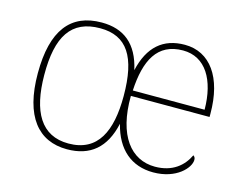

<svg xmlns="http://www.w3.org/2000/svg" viewBox="-81 -669 1025 806"><g transform="rotate(15 431.5 -266.0)"><path d="M265 10C366 10 429 -42 453 -151C479 -46 545 10 640 10C741 10 794 -51 794 -85C794 -94 791 -99 785 -103C762 -54 717 -15 641 -15C537 -15 465 -103 467 -276H809V-290C809 -448 741 -542 631 -542C537 -542 477 -490 453 -384C429 -493 366 -542 270 -542C135 -542 65 -454 65 -267C65 -79 141 10 265 10ZM265 -15C146 -15 94 -108 93 -267C92 -434 144 -517 270 -517C386 -517 438 -438 438 -267C438 -115 393 -15 265 -15ZM781 -300H469C476 -432 518 -517 630 -517C728 -517 780 -429 781 -300Z"/></g></svg>

Font: Noto Serif Gurmukhi Thin
Style: Regular
Weight: 100
Designer: Vaibhav Singh and the Monotype Design Team
Foundry: Monotype Imaging Inc.
Version: Version 2.004